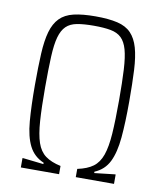

<svg xmlns="http://www.w3.org/2000/svg" viewBox="-79 -761 702 826"><g transform="rotate(10 271.5 -348.0)"><path d="M68 0V-41H72L161 -31V-37Q118 -55 97.5 -95.5Q77 -136 71.5 -202Q66 -268 66 -360Q66 -440 69 -497.5Q72 -555 83 -593.5Q94 -632 116.5 -655Q139 -678 177 -687Q215 -696 272 -696Q330 -696 368 -687Q406 -678 428 -655Q450 -632 461 -593.5Q472 -555 475 -497.5Q478 -440 478 -360Q478 -268 472 -202Q466 -136 446 -95.5Q426 -55 383 -37V-31L471 -41H475V0H308V-36Q351 -45 376 -63.5Q401 -82 413.5 -117.5Q426 -153 430 -211.5Q434 -270 434 -358Q434 -438 431 -492Q428 -546 419 -578Q410 -610 392.5 -627Q375 -644 345.5 -649.5Q316 -655 272 -655Q228 -655 198.5 -649.5Q169 -644 151.5 -627Q134 -610 125 -578Q116 -546 113.5 -492Q111 -438 111 -358Q111 -270 115 -211.5Q119 -153 131 -117.5Q143 -82 168 -63.5Q193 -45 235 -36V0Z"/></g></svg>

Font: Saira Condensed ExtraLight
Style: Regular
Weight: 250
Width: 3
Designer: Hector Gatti with collaboration of the Omnibus-Type team
Foundry: Omnibus-Type
Version: Version 1.101